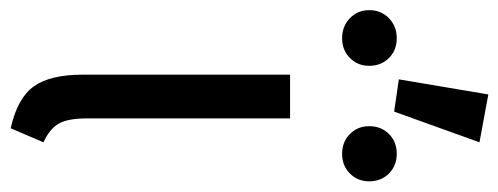

<svg xmlns="http://www.w3.org/2000/svg" viewBox="-346 -632 958 369"><g transform="rotate(90 133.5 -448.0)"><path d="M177 -526V-137Q177 -99 187 -81.5Q197 -64 223 -52L196 11Q138 -2 115.5 -33.5Q93 -65 93 -127V-526ZM298 -678Q298 -656 283 -641Q268 -626 245 -626Q222 -626 207 -641Q192 -656 192 -678Q192 -701 207 -716Q222 -731 245 -731Q268 -731 283 -716Q298 -701 298 -678ZM76 -678Q76 -656 61 -641Q46 -626 23 -626Q0 -626 -15.5 -641Q-31 -656 -31 -678Q-31 -701 -15.5 -716Q0 -731 23 -731Q46 -731 61 -716Q76 -701 76 -678ZM223 -890 164 -726 102 -735 131 -907Z"/></g></svg>

Font: FiraSans
Style: Regular
Weight: 350
Designer: Carrois Corporate & Edenspiekermann AG
Foundry: Carrois Corporate GbR & Edenspiekermann AG
Version: Version 3.106;PS 003.106;hotconv 1.0.70;makeotf.lib2.5.58329